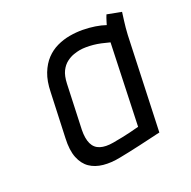

<svg xmlns="http://www.w3.org/2000/svg" viewBox="-122 -629 751 753"><g transform="rotate(-30 254.0 -252.5)"><path d="M508 -487 450 -509Q443 -498 436.5 -485Q430 -472 430 -472Q412 -482 388.5 -490Q365 -498 338.5 -503Q312 -508 283 -508Q255 -508 227.5 -500.5Q200 -493 176.5 -475.5Q153 -458 135 -428.5Q117 -399 108 -354L68 -169Q57 -120 64 -86.5Q71 -53 91.5 -33Q112 -13 144 -4Q176 5 215 4Q232 4 255.5 3Q279 2 304 1Q329 0 350.5 -1.5Q372 -3 385.5 -3.5Q399 -4 398 -4L482 -397Q489 -427 497 -452Q505 -477 508 -487ZM140 -165 180 -351Q187 -383 200 -400.5Q213 -418 229.5 -426.5Q246 -435 261.5 -437.5Q277 -440 288 -440Q302 -440 316.5 -437.5Q331 -435 345.5 -431Q360 -427 376 -420.5Q392 -414 409 -406L337 -65Q333 -65 322.5 -64Q312 -63 296.5 -62Q281 -61 262 -60.5Q243 -60 222 -60Q188 -60 167 -71Q146 -82 139.5 -105.5Q133 -129 140 -165Z"/></g></svg>

Font: Advent Pro Medium
Style: Italic
Weight: 500
Italic angle: -12°
Version: Version 3.000